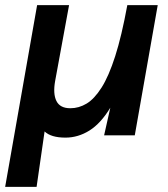

<svg xmlns="http://www.w3.org/2000/svg" viewBox="-41 -525 652 745"><path d="M453 -505H571L482 0H363L387 -107Q350 -46 306 -18.5Q262 9 213 9Q157 9 132 -15L101 200H-21L103 -505H227L173 -211Q164 -161 178 -133Q192 -105 232 -105Q265 -105 295 -123Q325 -141 353 -185Q381 -229 406 -307Q431 -385 453 -505Z"/></svg>

Font: Livvic SemiBold
Style: Italic
Weight: 600
Italic angle: -10°
Designer: Jacques Le Bailly, Baron von Fonthausen
Version: Version 1.001; ttfautohint (v1.8.2)